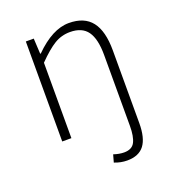

<svg xmlns="http://www.w3.org/2000/svg" viewBox="-125 -588 781 866"><g transform="rotate(-20 266.0 -155.5)"><path d="M339 181Q308 181 278 169L288 133Q315 142 338 142Q376 142 389.5 115.5Q403 89 403 38V-302Q403 -379 377 -415.5Q351 -452 293 -452Q252 -452 217.5 -431Q183 -410 136 -362V0H92V-480H130L134 -406H137Q223 -492 302 -492Q376 -492 411.5 -446.5Q447 -401 447 -308V41Q447 112 421 146.5Q395 181 339 181Z"/></g></svg>

Font: Toshiba Sans Light
Style: Regular
Weight: 300
Designer: Paul D. Hunt
Foundry: Toshiba Corporation
Version: Version 2.020;PS 2.0;hotconv 1.0.86;makeotf.lib2.5.63406